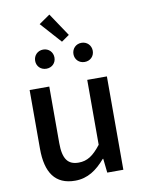

<svg xmlns="http://www.w3.org/2000/svg" viewBox="-103 -1033 827 1116"><g transform="rotate(-10 310.0 -474.5)"><path d="M249 14C324 14 378 -25 428 -83H431L440 0H535V-551H419V-168C374 -110 338 -86 287 -86C223 -86 195 -124 195 -218V-551H79V-204C79 -64 131 14 249 14ZM197 -656C230 -656 254 -680 254 -712C254 -744 230 -769 197 -769C164 -769 140 -744 140 -712C140 -680 164 -656 197 -656ZM313 -795 359 -827 268 -963 203 -918ZM423 -656C456 -656 480 -680 480 -712C480 -744 456 -769 423 -769C390 -769 366 -744 366 -712C366 -680 390 -656 423 -656Z"/></g></svg>

Font: Noto Sans TC Medium
Style: Regular
Weight: 500
Designer: Ryoko NISHIZUKA 西塚涼子 (kana, bopomofo & ideographs); Paul D. Hunt (Latin, Greek & Cyrillic); Sandoll Communications 산돌커뮤니
Foundry: Adobe
Version: Version 2.004;hotconv 1.0.118;makeotfexe 2.5.65603